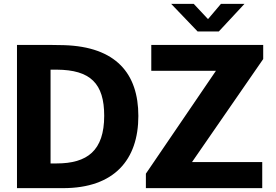

<svg xmlns="http://www.w3.org/2000/svg" viewBox="-20 -975 1429 995"><path d="M1125 -955 1058 -876 984 -955H867L1004 -812H1114L1247 -955ZM68 -742V0H307C572 0 697 -147 697 -374C697 -594 581 -733 311 -741C248 -743 84 -742 68 -742ZM736 0H1339V-135H975L1344 -669V-742H764V-608H1099L736 -75ZM242 -614H274C449 -613 520 -542 520 -375C520 -194 432 -128 273 -128H242Z"/></svg>

Font: 18Franklin
Style: Bold
Weight: 700
Designer: Pablo Impallari, Rodrigo Fuenzalida (Modified by Dan O. Williams)
Version: Version 0.025;PS 000.025;hotconv 1.0.88;makeotf.lib2.5.64775